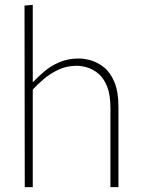

<svg xmlns="http://www.w3.org/2000/svg" viewBox="-20 -771 588 791"><path d="M81 -748 115 -751V-433H116Q136 -454 163 -477Q190 -500 225.5 -515Q261 -530 305 -530Q328 -530 355.5 -522Q383 -514 409 -493Q435 -472 451.5 -432.5Q468 -393 468 -330V0H435V-326Q435 -380 421.5 -414Q408 -448 386.5 -466.5Q365 -485 341 -492.5Q317 -500 296 -500Q255 -500 221 -484Q187 -468 160.5 -445.5Q134 -423 115 -402V0H82Z"/></svg>

Font: Murecho Thin ExtraLight
Style: Regular
Weight: 250
Version: Version 1.010